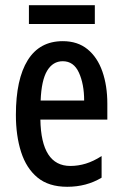

<svg xmlns="http://www.w3.org/2000/svg" viewBox="-20 -707 470 737"><path d="M221 -549Q278 -549 316 -518Q354 -487 373 -432.5Q392 -378 392 -309V-248H135Q138 -70 250 -70Q280 -70 309.5 -79Q339 -88 370 -108V-25Q312 10 238 10Q167 10 124 -25.5Q81 -61 61 -123.5Q41 -186 41 -266Q41 -403 86.5 -476Q132 -549 221 -549ZM221 -472Q183 -472 161 -435.5Q139 -399 136 -321H303Q303 -384 283 -428Q263 -472 221 -472ZM344 -687V-615H91V-687Z"/></svg>

Font: Noto Sans ExtraCondensed Medium
Style: Regular
Weight: 500
Width: 2
Designer: Monotype Design Team
Foundry: Monotype Imaging Inc.
Version: Version 2.013; ttfautohint (v1.8.4.7-5d5b)